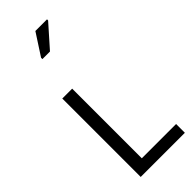

<svg xmlns="http://www.w3.org/2000/svg" viewBox="-356 -1190 1236 1236"><g transform="rotate(-45 262.0 -572.0)"><path d="M97 0V-714H187V-80H499V0ZM186 -984V-996L282 -1144H388V-1134L255 -984Z"/></g></svg>

Font: Noto Sans Tifinagh Ghat
Style: Regular
Weight: 400
Designer: JamraPatel
Foundry: JamraPatel LLC
Version: Version 2.006; ttfautohint (v1.8.4.7-5d5b)